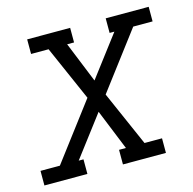

<svg xmlns="http://www.w3.org/2000/svg" viewBox="-114 -615 703 699"><g transform="rotate(-15 237.5 -265.0)"><path d="M-30 0V-55H43L204 -268L113 -475H47V-530H209V-475H183L245 -322L361 -475H343V-530H505V-475H432L271 -262L362 -55H428V0H266V-55H292L230 -208L114 -55H132V0Z"/></g></svg>

Font: Iosevka Slab Light Oblique
Style: Regular
Weight: 300
Italic angle: -9°
Monospace: yes
Designer: Belleve Invis
Foundry: Belleve Invis
Version: Version 11.1.1; ttfautohint (v1.8.3)